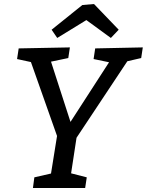

<svg xmlns="http://www.w3.org/2000/svg" viewBox="-20 -936 731 956"><path d="M144 0 151 -53 234 -72 264 -259 134 -627 65 -642 73 -695 328 -700 320 -647 234 -629 331 -329 523 -626 446 -642 454 -695 691 -700 683 -647 614 -631 361 -250 334 -73 412 -53 404 0ZM265 -747 237 -788 390 -911 448 -916 571 -788 532 -747 410 -836Z"/></svg>

Font: Bitter Medium
Style: Italic
Weight: 500
Italic angle: -9°
Designer: Sol Matas, and Bitter project Authors
Foundry: Sol Matas
Version: Version 2.001